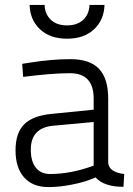

<svg xmlns="http://www.w3.org/2000/svg" viewBox="-20 -749 541 779"><path d="M419 -349V-88Q423 -50 484 -43L481 9Q402 9 368 -29L342 -19Q317 -9 269 0.5Q221 10 176 10Q113 10 78 -29Q43 -68 43 -139Q43 -210 78.5 -245Q114 -280 190 -287Q190 -287 360 -304V-349Q360 -452 264 -452Q191 -452 74 -437L70 -490L102 -495Q190 -509 266 -509Q344 -509 381.5 -470Q419 -431 419 -349ZM183 -43Q268 -43 360 -77V-254L197 -239Q105 -231 105 -142Q105 -94 125.5 -68.5Q146 -43 183 -43ZM186 -669Q210 -646 252 -646Q294 -646 318 -669Q342 -692 343 -729H404Q402 -668 361.5 -630Q321 -592 252 -592Q183 -592 142.5 -630Q102 -668 100 -729H161Q162 -692 186 -669Z"/></svg>

Font: Titillium Web[RUS by Daymarius]
Style: Regular
Weight: 300
Designer: Cyrillization by Daymarius
Foundry: Cyrillization by Daymarius
Version: Version 1.002 September 12, 2018